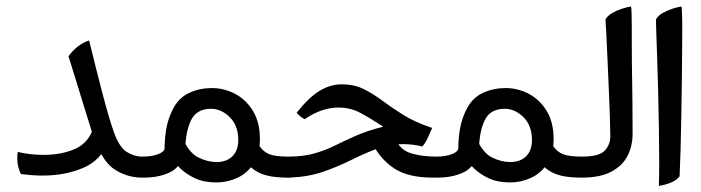

<svg xmlns="http://www.w3.org/2000/svg" viewBox="-20 -552 2198 602"><path d="M425.8 4.9Q380.9 4.9 342.5 -18.6Q304.2 -42 279.8 -107.4L319.3 -109.4Q298.3 -50.3 241.5 -25.9Q184.6 -1.5 113.3 -1.5Q95.7 -1.5 78.6 -2.9Q61.5 -4.4 45.4 -6.3Q40 -17.6 37.1 -29.3Q34.2 -41 34.2 -56.2Q34.2 -66.4 35.6 -75.7Q73.7 -66.4 116.7 -66.4Q168.9 -66.4 210 -82.8Q251 -99.1 268.1 -138.7Q258.3 -170.4 250.5 -195.3Q242.7 -220.2 235.1 -245.1Q227.5 -270 218 -301Q208.5 -332 194.8 -375.5Q207.5 -393.1 222.7 -405.3Q237.8 -417.5 259.3 -425.3Q284.2 -324.2 302.5 -254.4Q320.8 -184.6 336.4 -139.6Q353.5 -90.8 377 -75.9Q400.4 -61 425.8 -61H435.5V4.9Z M658.2 20Q618.7 20 590.6 6.6Q562.5 -6.8 544.2 -25.1Q525.9 -43.5 515.1 -58.1L549.3 -125.5Q571.3 -73.7 600.8 -58.8Q630.4 -43.9 658.7 -43.9Q690.4 -43.9 708.7 -62Q727.1 -80.1 727.1 -112.8Q727.1 -158.2 700.4 -184.6Q673.8 -210.9 641.6 -210.9Q595.2 -210.9 578.1 -173.3Q561 -135.7 561 -80.6Q550.3 -30.8 514.6 -12.7Q479 5.4 426.8 4.9Q424.8 4.9 421.6 4.9Q418.5 4.9 416 4.9V-61Q418.5 -61 420.7 -61Q422.9 -61 425.8 -61Q458 -61 477.1 -69.1Q496.1 -77.1 496.1 -87.4Q496.1 -91.3 496.1 -95Q496.1 -98.6 496.6 -105Q498.5 -139.6 504.9 -164.3Q511.2 -189 522.9 -211.4Q541 -246.1 573.7 -261Q606.4 -275.9 644.5 -275.9Q682.1 -275.9 716.6 -258.1Q751 -240.2 772.9 -204.6Q794.9 -168.9 794.9 -115.7Q794.9 -68.8 775.1 -38.8Q755.4 -8.8 724.1 5.6Q692.9 20 658.2 20ZM883.3 4.9Q843.3 4.9 818.8 -1.2Q794.4 -7.3 779.1 -18.1Q763.7 -28.8 749.5 -43.5L792.5 -95.7Q805.2 -76.2 824.2 -68.6Q843.3 -61 883.3 -61H893.1V4.9Z M873.5 4.9V-61H883.3Q930.7 -61 964.6 -70.6Q998.5 -80.1 1028.8 -95Q1059.1 -109.9 1095 -126Q1130.9 -142.1 1181.6 -154.8Q1140.6 -181.6 1109.6 -198.2Q1078.6 -214.8 1041 -214.8Q1016.1 -214.8 989.7 -206.1Q963.4 -197.3 935.1 -178.2Q926.3 -183.1 920.9 -187.7Q915.5 -192.4 910.2 -198.7Q948.2 -246.6 981.9 -267.1Q1015.6 -287.6 1051.3 -287.6Q1089.8 -287.6 1119.4 -273.2Q1148.9 -258.8 1178.2 -236.8Q1207.5 -214.8 1244.6 -191.7Q1281.7 -168.5 1335 -150.9Q1328.1 -135.3 1321 -119.4Q1314 -103.5 1304.2 -92.8Q1272.9 -100.1 1245.6 -100.1Q1199.7 -100.1 1159.9 -85Q1120.1 -69.8 1080.1 -49.8Q1040 -29.8 993.9 -13.7Q947.8 2.4 888.7 4.9Q885.3 5.4 881.3 5.1Q877.4 4.9 873.5 4.9ZM1336.9 4.9Q1259.8 4.9 1216.1 -23.9Q1172.4 -52.7 1147.9 -102.1L1222.2 -110.4Q1238.8 -79.1 1272.9 -70.1Q1307.1 -61 1346.7 -61H1356.4V4.9Z M1579.1 20Q1539.6 20 1511.5 6.6Q1483.4 -6.8 1465.1 -25.1Q1446.8 -43.5 1436 -58.1L1470.2 -125.5Q1492.2 -73.7 1521.7 -58.8Q1551.3 -43.9 1579.6 -43.9Q1611.3 -43.9 1629.6 -62Q1647.9 -80.1 1647.9 -112.8Q1647.9 -158.2 1621.3 -184.6Q1594.7 -210.9 1562.5 -210.9Q1516.1 -210.9 1499 -173.3Q1481.9 -135.7 1481.9 -80.6Q1471.2 -30.8 1435.5 -12.7Q1399.9 5.4 1347.7 4.9Q1345.7 4.9 1342.5 4.9Q1339.4 4.9 1336.9 4.9V-61Q1339.4 -61 1341.6 -61Q1343.8 -61 1346.7 -61Q1378.9 -61 1397.9 -69.1Q1417 -77.1 1417 -87.4Q1417 -91.3 1417 -95Q1417 -98.6 1417.5 -105Q1419.4 -139.6 1425.8 -164.3Q1432.1 -189 1443.8 -211.4Q1461.9 -246.1 1494.6 -261Q1527.3 -275.9 1565.4 -275.9Q1603 -275.9 1637.5 -258.1Q1671.9 -240.2 1693.8 -204.6Q1715.8 -168.9 1715.8 -115.7Q1715.8 -68.8 1696 -38.8Q1676.3 -8.8 1645 5.6Q1613.8 20 1579.1 20ZM1804.2 4.9Q1764.2 4.9 1739.7 -1.2Q1715.3 -7.3 1700 -18.1Q1684.6 -28.8 1670.4 -43.5L1713.4 -95.7Q1726.1 -76.2 1745.1 -68.6Q1764.2 -61 1804.2 -61H1814V4.9Z M1794.4 4.9V-61H1804.2Q1858.9 -61 1876.2 -79.8Q1893.6 -98.6 1893.6 -124.5Q1893.6 -144 1892.3 -183.6Q1891.1 -223.1 1888.9 -271Q1886.7 -318.8 1884.8 -365.2Q1882.8 -411.6 1881.1 -445.8Q1879.4 -480 1878.4 -490.7Q1884.3 -502.4 1899.2 -511Q1914.1 -519.5 1930.9 -524.9Q1947.8 -530.3 1958.5 -531.7Q1960 -525.9 1960.4 -506.6Q1960.9 -487.3 1960.9 -463.4Q1960.9 -439.5 1960.9 -419.4Q1960.9 -358.9 1962.2 -289.6Q1963.4 -220.2 1963.4 -131.3Q1963.4 -95.2 1948 -64.2Q1932.6 -33.2 1897.7 -14.2Q1862.8 4.9 1804.2 4.9Z M2045.9 30.8Q2046.4 15.1 2046.6 -4.2Q2046.9 -23.4 2046.9 -44.9Q2046.9 -94.7 2045.9 -153.1Q2044.9 -211.4 2043.5 -269Q2042 -326.7 2040.3 -375.2Q2038.6 -423.8 2037.6 -455.1Q2036.6 -486.3 2036.6 -490.7Q2042.5 -502.4 2057.4 -511Q2072.3 -519.5 2089.1 -524.9Q2106 -530.3 2116.7 -531.7Q2117.7 -525.9 2118.2 -513.9Q2118.7 -502 2118.9 -490.7Q2119.1 -479.5 2119.1 -476.6Q2119.1 -452.1 2118.9 -406.5Q2118.7 -360.8 2117.9 -303.7Q2117.2 -246.6 2116.2 -188.2Q2115.2 -129.9 2113.8 -80.1Q2112.3 -30.3 2110.8 1Q2101.1 13.7 2082.5 21Q2064 28.3 2045.9 30.8Z"/></svg>

Font: Harmattan
Style: Regular
Weight: 400
Designer: George W. Nuss III and SIL International
Foundry: SIL International
Version: Version 4.000